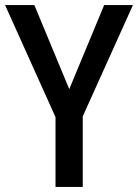

<svg xmlns="http://www.w3.org/2000/svg" viewBox="-20 -734 545 754"><path d="M252 -384 389 -714H502L305 -277V0H198V-274L0 -714H115Z"/></svg>

Font: Noto Sans Display SemiCondensed Medium
Style: Regular
Weight: 500
Width: 4
Designer: Monotype Design Team
Foundry: Monotype Imaging Inc.
Version: Version 2.003